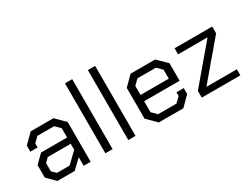

<svg xmlns="http://www.w3.org/2000/svg" viewBox="-69 -1206 2186 1697"><g transform="rotate(-30 1024.5 -357.0)"><path d="M60 -82V-209L142 -290H408V-385L358 -434H188L138 -385V-344H64V-406L156 -498H389L481 -406V0H410V-88L318 0H142ZM303 -64 408 -165V-226H174L134 -187V-103L174 -64Z M631 -714H705V0H631Z M865 -714H939V0H865Z M1084 -92V-406L1176 -498H1427L1520 -406V-227H1158V-115L1208 -66H1395L1445 -115V-153H1519V-92L1427 0H1176ZM1446 -291V-383L1396 -432H1208L1158 -383V-291Z M1615 -69 1924 -434V-436H1625V-498H2009V-429L1700 -64V-62H2009V0H1615Z"/></g></svg>

Font: Chakra Petch
Style: Regular
Weight: 400
Designer: Katatrad Aksorn Co.,Ltd.
Foundry: Cadson Demak Co.,Ltd.
Version: Version 1.000; ttfautohint (v1.6)